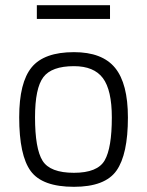

<svg xmlns="http://www.w3.org/2000/svg" viewBox="-20 -710 567 740"><path d="M265 -509Q374 -509 423.5 -448.5Q473 -388 473 -257Q473 -115 429 -52.5Q385 10 265 10Q143 10 98.5 -50.5Q54 -111 54 -258Q54 -392 102 -450.5Q150 -509 265 -509ZM265 -44Q356 -44 383.5 -92Q411 -140 411 -257Q411 -363 376.5 -409Q342 -455 265 -455Q179 -455 147 -412.5Q115 -370 115 -258Q115 -137 144 -90.5Q173 -44 265 -44ZM122 -637V-690H404V-637Z"/></svg>

Font: TitilliumText22L Lt
Style: Thin
Weight: 300
Designer: Campivisivi
Foundry: Campivisivi
Version: 1.000